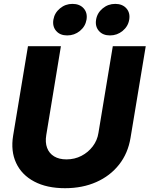

<svg xmlns="http://www.w3.org/2000/svg" viewBox="-20 -968 778 999"><path d="M318.4 11.2Q223.6 11.2 158.2 -23.4Q92.8 -58.1 64 -119.9Q35.2 -181.6 48.3 -262.2L125.5 -727.5H296.9L220.7 -265.1Q214.4 -227.1 225.1 -198.5Q235.8 -169.9 261.7 -154.3Q287.6 -138.7 325.7 -138.7Q368.2 -138.7 403.6 -157Q439 -175.3 462.6 -206.5Q486.3 -237.8 492.2 -276.4L566.9 -727.5H738.3L659.2 -251Q646 -170.4 599.6 -111.6Q553.2 -52.7 481.2 -20.8Q409.2 11.2 318.4 11.2ZM552.2 -783.7Q515.1 -783.7 494.6 -807.1Q474.1 -830.6 480 -865.7Q485.8 -900.9 514.2 -924.3Q542.5 -947.8 579.6 -947.8Q616.7 -947.8 637.5 -924.6Q658.2 -901.4 652.3 -865.7Q646.5 -830.6 617.9 -807.1Q589.4 -783.7 552.2 -783.7ZM329.6 -783.7Q292.5 -783.7 272.2 -807.1Q252 -830.6 257.8 -865.7Q263.7 -900.9 292 -924.3Q320.3 -947.8 356.9 -947.8Q394.5 -947.8 415.3 -924.6Q436 -901.4 430.2 -865.7Q424.3 -830.6 395.8 -807.1Q367.2 -783.7 329.6 -783.7Z"/></svg>

Font: Inter 28pt ExtraBold
Style: Italic
Weight: 800
Italic angle: -9.3988°
Designer: Rasmus Andersson
Foundry: rsms
Version: Version 4.001;git-66647c0bb